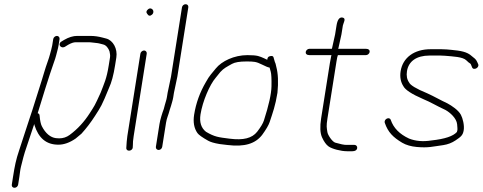

<svg xmlns="http://www.w3.org/2000/svg" viewBox="-20 -714 2285 909"><path d="M232 -529 227.2 -499C226.3 -493 224.7 -486.2 222.5 -478.5C216.9 -459.1 214.7 -447.2 207.3 -427C191.7 -384.1 184.9 -354.5 166.6 -298.7C146.8 -238.1 138.7 -207.6 120.9 -156C108.3 -119.2 83.6 -40.6 70.9 -3.1C55.4 42.3 49.6 72.9 41.7 123L35.9 160C34.5 168.8 40 175 48.5 175C56.9 175 64.5 168.8 65.9 160L71.7 123C74.4 105.8 75.3 91.2 79.2 75.5C87.6 42.5 92.3 20.1 106.4 -20C120.4 -59.5 129.7 -92.4 142.5 -128C142.3 -126.7 142.3 -125 142.7 -123C162.4 -60.3 198.6 -29 256.6 -29C282.9 -29 310.1 -38.7 338 -58C349 -66.7 357.9 -74.3 365.6 -81C388.8 -106.5 410.2 -134.6 430 -165.5C458 -209.2 461.2 -212.2 495.8 -297C508 -323 517.7 -359 524.9 -405L530.8 -442C537.3 -483.2 515.2 -523.1 483 -531.5L463.8 -536.5C447.5 -540.7 429 -544 406.6 -544H345.5C326 -544 305.3 -537.7 283.5 -525L270.3 -517C251.2 -505 268.5 -481 288.1 -493L302.7 -502C316.8 -510 328.6 -514 338.2 -514H400C412.7 -514 425.7 -511.1 436.2 -510.5C446.9 -509.9 459.6 -505.5 468.5 -503.5C482.6 -500.4 493.6 -485.2 498.4 -471L500.8 -457.5C501.6 -452.5 501.7 -447.3 500.8 -442L494.9 -405C484.7 -340 472.8 -318.2 456.4 -275C427.3 -210.9 428.1 -214.5 405.1 -178.4C379.3 -138.1 348.4 -103.7 309.5 -75C295 -64.3 278.5 -59 260.1 -59C254.5 -59 249.4 -59.3 244.7 -60C219.3 -63.1 195.6 -82 178 -116.7C173.1 -126.4 169.6 -142.9 167.5 -166C167.2 -172.7 164.2 -176.7 158.4 -178C170.3 -219 217.2 -369 233.7 -414.2C239.7 -430.7 243.7 -443.2 245.7 -451.5C249.2 -466.2 254.9 -484.1 257.2 -499L262 -529C263.2 -536.9 257.3 -544 249.4 -544C241.4 -544 233.2 -536.9 232 -529Z M644.7 -460 582.9 -70C581.5 -61.3 580.6 -52.4 579.9 -43.2L577.9 -13C578.1 6.1 608.7 1.7 608.5 -17L609.1 -27C608.7 -37 610 -51.3 612.9 -70L674.7 -460C675.9 -467.9 670 -475 662.1 -475C654.1 -475 645.9 -467.9 644.7 -460ZM680.7 -669.7C672.4 -662.6 671 -655.7 676.6 -649C682.9 -638.3 690.5 -636.8 699.4 -644.5C717 -659.7 697.4 -684.2 680.7 -669.7Z M748 -19 766.1 -132.9C769.8 -156.6 776.3 -165.7 783.9 -195L789.7 -213C793.1 -225.8 797.9 -239.2 800.1 -253L803.4 -274L819.6 -351L871.5 -679C872.9 -687.8 867.4 -694 858.9 -694C850.5 -694 842.9 -687.8 841.5 -679L789.6 -351L773.6 -275L770.2 -254C768.2 -241 763.6 -229.5 760.4 -217L755.4 -198C748.1 -179 738.5 -148.1 735.1 -127L718 -19C716.7 -10.8 722.8 -4 731.1 -4C739.5 -4 746.7 -10.8 748 -19Z M1256.4 -394C1256.8 -392 1258.5 -385.6 1261.7 -374.8C1264.8 -364 1266 -340.8 1265.3 -305.1C1264.6 -269.5 1252.6 -215.6 1229.4 -143.5C1225 -129.8 1214.3 -112 1197.3 -90C1173.2 -59.8 1132.9 -48.9 1066.5 -57.5C1013.6 -64.3 996.9 -65.5 955.3 -90C932.1 -108.2 923.5 -135.8 929.3 -172.7C939.1 -234.3 972.6 -312.9 1001.3 -346C1008.2 -354 1015.5 -363 1023.1 -373C1039.6 -391.2 1052.9 -397.1 1078.2 -411.5C1091.8 -419.2 1114.6 -423 1146.6 -423C1182.1 -423 1192.8 -422.2 1220.2 -408.5C1237.8 -399.5 1249.8 -394.7 1256.4 -394ZM1245.3 -431C1241.6 -433 1236.6 -435.3 1230.4 -438C1208.8 -447.2 1201 -453 1151.3 -453C1088.5 -453 1029.4 -424.3 1001.8 -390L978.3 -361.5C970.8 -352.5 962.9 -340.3 954.5 -325C926.2 -276.8 907.7 -225.4 899.1 -171C893.5 -135.8 898.7 -106.8 914.8 -84C920.9 -75.4 937.8 -63.3 965.5 -47.8C976.4 -41.7 993.3 -36.4 1019.9 -32L1057 -27.5C1137.9 -17.6 1188.3 -33.4 1220.9 -75C1239.9 -101.1 1251.9 -121.6 1256.8 -136.5C1271.3 -180.6 1283.8 -213.5 1293.6 -275C1298.5 -325 1296.7 -366 1288 -398C1285.8 -406.2 1285.2 -413.8 1281.5 -420L1275.7 -440C1274.1 -449 1267.1 -451.4 1254.8 -447C1249.1 -445 1246 -439.7 1245.3 -431Z M1671.1 -13C1672.3 -20.9 1666.4 -28 1658.4 -28H1647.4H1620C1609 -28 1591.4 -31.5 1567.3 -38.6C1553.2 -42.7 1532 -74.5 1530 -88.3C1526.7 -110.5 1524.3 -115.6 1530.4 -154L1573.2 -424C1575.6 -439.3 1577.8 -449 1579.7 -453H1712.7C1720.7 -453 1728.9 -460.1 1730.1 -468C1731.4 -475.9 1725.4 -483 1712.7 -483H1580.7C1581.5 -483.7 1582 -484.7 1582.2 -486L1596.5 -551L1603.2 -593C1605.2 -605.5 1621.4 -627.5 1601.2 -631C1586.9 -633.4 1577.6 -620.8 1573.2 -593L1566.5 -551L1552.5 -488C1552.1 -485.3 1551.5 -483.7 1550.7 -483H1444.7C1436.8 -483 1428.6 -475.9 1427.4 -468C1426.1 -460.1 1432.1 -453 1444.7 -453H1549.7C1549 -452.3 1548.5 -451.5 1548.4 -450.5L1541.7 -415L1500.4 -154C1494.1 -114 1495.5 -83.8 1504.7 -63.5C1514 -43.1 1524.2 -28.9 1535.5 -20.8C1552 -8.8 1594.9 2 1622.4 2H1648.4C1660.6 2 1669.4 -2.6 1671.1 -13Z M1876.7 -377C1872.4 -349.4 1876.9 -325.4 1890.3 -305C1898.8 -289.2 1927.3 -269.2 1983.4 -245C2020.3 -229.9 2046.1 -213.1 2089.1 -193.3C2110.6 -181.5 2141.6 -154.2 2144.2 -125.6C2145.6 -110.5 2146.1 -101.5 2145.6 -98.5C2145.1 -95.5 2144.3 -92.3 2143.1 -89C2125.3 -69.4 2087.5 -56.1 2022 -49C1983 -42.7 1947.9 -45.7 1916.6 -58C1871.4 -79 1843 -108.3 1830.1 -146C1824 -163.8 1795.7 -150.1 1801.9 -132C1817 -87.9 1840.9 -64.1 1884 -38.3C1902.5 -27.3 1926.6 -20.6 1952.8 -18.2C2009 -13.1 2027.6 -20.2 2078.2 -26.9C2100 -30.2 2119.6 -37.7 2136.8 -49.4C2161.1 -66 2171.5 -72.9 2175.4 -97.5C2179.1 -120.8 2171 -153.9 2162 -170.6C2150 -192.7 2119.5 -213.1 2097.6 -225C2069.7 -237.5 2033.8 -258.4 2003.3 -272C1948.2 -294.5 1922.5 -311.5 1917.2 -323C1906.8 -337.5 1903.3 -355.5 1906.7 -377C1914.2 -424 1951.9 -451 2013.6 -451H2065.2C2072.4 -451 2079.6 -450.7 2086.7 -450C2124.1 -446.5 2171.1 -445.4 2188.2 -428C2195.4 -420.7 2201.5 -415.7 2206.4 -413C2208.2 -411.7 2209.8 -409 2211.1 -405L2214.7 -396C2221 -377.6 2251 -393.9 2243.9 -410L2239.5 -420C2233.1 -435.2 2225.1 -438.5 2214 -448C2191.1 -469.5 2160.1 -473.7 2116.9 -478L2094.4 -480C2086.9 -480.7 2078.8 -481 2070 -481H2018.4C1941.4 -481 1886.9 -441.5 1876.7 -377Z"/></svg>

Font: MewTooHand
Style: WideIta
Weight: 400
Designer: Mew Too, Robert Jablonski
Version: Version 0.77